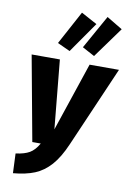

<svg xmlns="http://www.w3.org/2000/svg" viewBox="-107 -1057 780 1139"><g transform="rotate(10 283.5 -487.0)"><path d="M357 -211Q321 -127 278.5 -79.5Q236 -32 183.5 -10.5Q131 11 54 18L49 -100Q102 -107 132 -124.5Q162 -142 186 -184H135L41 -695H211L251 -281L390 -695H567ZM446 -992 541 -935 407 -750 333 -790ZM292 -991 388 -939 259 -754 183 -789Z"/></g></svg>

Font: Fira Sans Extra Condensed ExtraBold
Style: Italic
Weight: 800
Width: 3
Italic angle: -8°
Designer: Carrois Corporate & Edenspiekermann AG
Foundry: Carrois Corporate GbR & Edenspiekermann AG
Version: Version 4.203